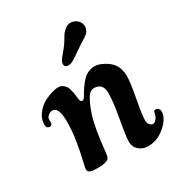

<svg xmlns="http://www.w3.org/2000/svg" viewBox="-175 -820 907 974"><g transform="rotate(-30 278.5 -333.0)"><path d="M346.2 -564Q309.6 -538.1 294.2 -529.3Q278.8 -520.5 264.6 -520.5Q253.9 -520.5 247.8 -526.1Q241.7 -531.7 242.7 -541.5Q242.7 -545.9 244.4 -550.5Q246.1 -555.2 248 -558.8Q250 -562.5 254.6 -568.8Q259.3 -575.2 262.5 -578.9Q265.6 -582.5 272.9 -591.3Q280.3 -600.1 284.7 -605.5Q298.3 -621.6 311 -643.6Q323.7 -665.5 329.1 -672.4Q354.5 -703.1 379.9 -703.1Q402.8 -703.1 419.7 -687.5Q436.5 -671.9 436 -648.4Q435.1 -627.9 419.4 -613.3Q409.2 -604.5 384.3 -589.1Q359.4 -573.7 346.2 -564ZM377 -450.7Q399.4 -450.7 429.4 -434.3Q459.5 -418 474.6 -396Q494.1 -368.7 494.1 -326.2Q494.1 -289.1 477.5 -201.2Q460.9 -113.3 460.9 -83Q460.9 -69.3 468.8 -59.6Q476.6 -49.8 486.3 -48.8Q498.5 -48.3 509 -62.3Q519.5 -76.2 521.5 -91.8Q522.5 -100.1 526.1 -103.8Q529.8 -107.4 534.7 -106.4Q540 -105.5 543.5 -103.5Q557.1 -97.7 557.1 -83Q557.1 -46.4 517.6 -8.3Q469.7 37.1 408.7 37.1Q379.4 37.1 357.4 17.8Q335.4 -1.5 335.4 -30.8Q335.4 -59.6 352.5 -153.1Q369.6 -246.6 369.6 -297.9Q369.6 -356.4 316.9 -356.4Q294.4 -356.4 276.9 -326.7Q259.3 -296.9 242.2 -245.6Q220.7 -178.7 207 -41.5Q206.1 -33.2 205.3 -29.1Q204.6 -24.9 202.4 -18.3Q200.2 -11.7 196.3 -8.1Q192.4 -4.4 186.5 -2.9Q166 4.9 137.7 4.9Q102.5 4.9 95.7 1.5Q76.7 -2.4 76.7 -19.5Q76.7 -27.8 86.2 -66.7Q95.7 -105.5 105.5 -164.1Q115.2 -222.7 115.2 -278.3Q115.2 -362.3 79.6 -363.3Q67.9 -364.3 55.9 -355.2Q43.9 -346.2 42.5 -336.9Q42 -332.5 42.2 -326.9Q42.5 -321.3 42 -312Q41.5 -305.2 36.6 -301.3Q31.7 -297.4 25.4 -297.9Q7.8 -300.3 7.8 -320.3Q7.8 -367.7 50.8 -405.8Q71.3 -424.8 106.2 -437.7Q141.1 -450.7 163.6 -450.7Q186.5 -450.7 203.6 -427.7Q208 -421.4 211.9 -409.2Q215.8 -397 217.3 -388.2Q218.8 -379.4 220.9 -363Q223.1 -346.7 223.1 -345.2Q226.1 -329.6 235.4 -329.6Q243.2 -329.6 252 -342.8Q267.1 -369.1 278.6 -385.7Q290 -402.3 305.4 -418.7Q320.8 -435.1 338.4 -442.9Q356 -450.7 377 -450.7Z"/></g></svg>

Font: Cooper* SemiBold
Style: Italic
Weight: 600
Italic angle: -7°
Designer: Owen Earl
Foundry: indestructible type*
Version: Version 0.001